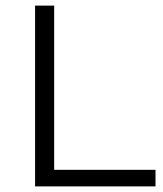

<svg xmlns="http://www.w3.org/2000/svg" viewBox="-20 -664 581 684"><path d="M105 -644H173V-59H534V0H105Z"/></svg>

Font: Montserrat Ace
Style: Regular
Weight: 400
Designer: Julieta Ulanovsky
Foundry: Julieta Ulanovsky
Version: Version 1